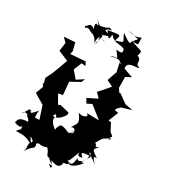

<svg xmlns="http://www.w3.org/2000/svg" viewBox="-294 -1307 1367 1548"><g transform="rotate(30 389.5 -532.5)"><path d="M514 -825 484 -736 541 -709 534 -698 458 -611 497 -570 408 -526 431 -486 475 -508 586 -420 471 -422C515 -402 453 -370 413 -394C471 -315 450 -318 418 -259C429 -270 487 -274 441 -178C480 -228 471 -210 451 -184C506 -244 442 -172 479 -244C410 -194 454 -216 454 -251C427 -172 415 -236 339 -232C289 -162 349 -152 299 -149C311 -119 416 -142 420 -159C377 -188 394 -185 347 -158C242 -220 261 -264 271 -265C254 -259 225 -285 212 -216C263 -277 254 -314 275 -267C304 -272 360 -335 341 -352L256 -373L238 -363L192 -444L233 -451L223 -570L310 -618L323 -651L260 -610L205 -674C215 -699 225 -724 236 -749L274 -745L242 -801L257 -778L118 -768L125 -795L106 -870L3 -863L41 -826L30 -747L125 -707C108 -659 91 -611 72 -565L41 -501L53 -454L43 -455L61 -428L35 -358L130 -301L169 -183C50 -173 90 -222 56 -217C10 -142 37 -175 16 -164C49 -192 39 -174 121 -159C139 -143 118 -207 130 -248C82 -188 54 -175 81 -232C44 -121 74 -186 98 -124C19 -122 15 -98 8 -67C82 -37 81 -82 77 -91C80 -44 68 -51 87 -44C146 -8 196 -92 82 -102C103 -30 80 -63 50 -11C96 -9 130 -26 214 28C156 -53 168 -37 206 -11C208 17 224 -16 227 -16C158 37 212 43 181 104C230 15 259 53 243 -7C276 -33 272 13 362 -38C285 -38 368 -8 302 -43C379 -6 349 42 388 42C459 106 464 84 411 85C463 130 446 89 416 51C468 69 512 81 512 -5C474 -17 515 54 562 -6C506 -4 540 -38 531 -9C553 -40 545 -35 581 -121C576 -94 584 -80 622 -93C557 -146 652 -123 680 -142C645 -62 630 -94 636 -23C639 -100 603 -41 654 -62C659 -62 584 33 543 2C584 -8 576 -3 591 -73C599 -27 675 -89 660 -132C650 -149 693 -113 673 -142C645 -138 645 -183 668 -145C648 -137 670 -150 737 -92C745 -88 661 -159 725 -146C658 -194 655 -191 698 -232C643 -206 681 -254 648 -245C697 -326 670 -295 746 -344C735 -307 717 -330 745 -360L713 -388L678 -456L654 -458L691 -550L657 -555L660 -570L688 -599L779 -626L707 -639L627 -697L619 -693L595 -727L594 -828L643 -854L556 -885L487 -956L525 -780ZM498 -1103C493 -1089 506 -1060 410 -1132C426 -1068 479 -1069 376 -1043C405 -1115 392 -1101 282 -1085C317 -1049 330 -994 335 -1074C385 -1011 434 -1045 474 -1015C470 -1004 499 -972 423 -985C487 -896 463 -947 406 -913C425 -914 488 -946 511 -898C495 -897 487 -940 557 -880C538 -954 632 -934 660 -948C574 -989 657 -933 628 -971C624 -986 635 -1015 594 -1028C622 -1098 585 -1064 499 -1111C576 -1094 548 -1116 552 -1170C536 -1163 502 -1138 428 -1169L532 -1144ZM262 -1103C265 -1109 280 -1093 189 -1080C168 -1100 169 -1058 184 -1034C125 -1085 122 -1008 109 -1029C118 -982 116 -1043 166 -1008C187 -995 213 -1007 245 -938C235 -1002 259 -1033 317 -982C227 -1037 269 -1023 256 -941C238 -945 295 -1036 258 -1028C320 -1049 359 -1051 267 -1073C287 -1118 351 -1080 290 -1111C290 -1111 208 -1068 236 -1072C243 -1082 236 -1058 169 -1118L225 -1054Z"/></g></svg>

Font: Hussar Lance
Style: ExBd
Weight: 700
Foundry: Cannot Into Space Fonts, PlusOne Fonts
Version: Version 2.270